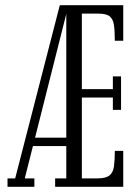

<svg xmlns="http://www.w3.org/2000/svg" viewBox="-20 -720 540 740"><path d="M192.5 0V-32.5H235.5V-700H455V-563H422.5Q422.5 -600 419.2 -623Q416 -646 403 -656.8Q390 -667.5 359.5 -667.5H295.5V-376.5H415V-425.5H446.5V-296.5H415V-344H295.5V-32.5H355.5Q387.5 -32.5 401.8 -43.8Q416 -55 419.2 -78.5Q422.5 -102 422.5 -138.5H455V0ZM104.5 -157 106.5 -189.5H247.5L245.5 -157ZM9 0V-32.5H38.5L210.5 -700H244L75.5 -32.5H112.5V0Z"/></svg>

Font: Imbue Thin 10pt Light
Style: Regular
Weight: 300
Version: Version 1.102